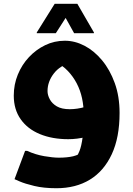

<svg xmlns="http://www.w3.org/2000/svg" viewBox="-20 -737 707 1018"><path d="M279 261Q212 261 162 249Q112 237 84.5 225Q57 213 57 213L113 63H124Q168 83 214.5 91Q261 99 292 99Q336 99 368 91.5Q400 84 427 61L379 107Q391 90 401.5 63.5Q412 37 418 -8.5Q424 -54 424 -128Q424 -174 415 -216Q406 -258 387 -294.5Q368 -331 340 -360.5Q312 -390 273 -410L361 -406Q299 -391 265.5 -347.5Q232 -304 232 -254Q232 -233 244 -210.5Q256 -188 281.5 -173Q307 -158 350 -158Q369 -158 389.5 -161Q410 -164 431 -170L437 -11Q413 -5 389 -2Q365 1 342 1Q257 1 191.5 -26Q126 -53 89.5 -105Q53 -157 53 -230Q53 -289 74.5 -341.5Q96 -394 133.5 -434Q171 -474 219.5 -497.5Q268 -521 324 -521Q377 -521 428 -494.5Q479 -468 521 -417.5Q563 -367 588.5 -296.5Q614 -226 614 -138Q614 -8 572.5 81Q531 170 456.5 215.5Q382 261 279 261ZM373 -561 328 -642 276 -561H175V-565L270 -717H390L478 -565V-561Z"/></svg>

Font: Kufam ExtraBold
Style: Regular
Weight: 800
Designer: Wael Morcos, Artur Schmal
Foundry: Original Type
Version: Version 1.300; ttfautohint (v1.8.3)